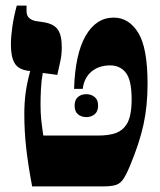

<svg xmlns="http://www.w3.org/2000/svg" viewBox="-20 -667 572 687"><path d="M95 0Q81 -74 74 -135Q67 -196 67 -260Q67 -298 71.5 -333Q76 -368 88 -413L79 -414Q45 -419 32 -441.5Q19 -464 19 -508Q19 -535 24 -570.5Q29 -606 40 -647H75V-628Q75 -611 84 -603Q93 -595 106 -592L139 -587Q173 -581 187 -561Q201 -541 201 -498Q201 -470 196 -448.5Q191 -427 185 -399L133 -406Q128 -379 126.5 -348Q125 -317 125 -293Q125 -263 127.5 -239Q130 -215 135 -182H331Q370 -182 394.5 -191Q419 -200 433 -222Q451 -250 451 -312Q451 -380 430.5 -406.5Q410 -433 374 -433Q334 -433 307.5 -411Q281 -389 276 -349H245Q249 -474 286.5 -539Q324 -604 387 -604Q441 -604 474.5 -550Q508 -496 508 -367Q508 -288 493.5 -221.5Q479 -155 446 -76Q432 -42 421 -26Q410 -10 394 -5Q378 0 346 0ZM247 -289Q247 -310 259 -320Q271 -330 289 -330Q306 -330 318.5 -320Q331 -310 331 -289Q331 -268 318.5 -258Q306 -248 289 -248Q271 -248 259 -258Q247 -268 247 -289Z"/></svg>

Font: Noto Serif Hebrew Condensed Black
Style: Regular
Weight: 900
Width: 3
Designer: Monotype Design Team
Foundry: Monotype Imaging Inc.
Version: Version 2.004; ttfautohint (v1.8.4.7-5d5b)